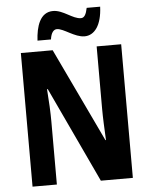

<svg xmlns="http://www.w3.org/2000/svg" viewBox="-61 -972 798 1022"><g transform="rotate(-5 338.5 -461.5)"><path d="M165 -772H237C242 -810 257 -824 273 -824C309 -824 364 -773 417 -773C470 -773 509 -824 513 -923H441C434 -888 424 -871 406 -871C362 -871 315 -922 261 -922C191 -922 169 -847 165 -772ZM607 0V-714H476V-380C476 -335 479 -272 482 -213H479L241 -714H71V0H201V-337C201 -384 198 -447 193 -510H197L436 0Z"/></g></svg>

Font: Noto Sans Lao Looped Condensed
Style: Bold
Weight: 700
Width: 3
Designer: Mark Frömberg, Ben Mitchell
Foundry: The Fontpad Ltd
Version: Version 1.002